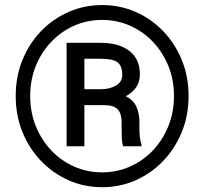

<svg xmlns="http://www.w3.org/2000/svg" viewBox="-20 -741 826 770"><path d="M43 -356Q43 -433.6 69.8 -500Q96.7 -566.4 144.5 -616Q192.4 -665.5 255.1 -693.1Q317.9 -720.7 389.6 -720.7Q461.4 -720.7 524.2 -693.1Q586.9 -665.5 634.5 -616Q682.1 -566.4 709.2 -500Q736.3 -433.6 736.3 -356Q736.3 -278.3 709.2 -211.9Q682.1 -145.5 634.5 -95.7Q586.9 -45.9 524.2 -18.1Q461.4 9.8 389.6 9.8Q317.9 9.8 255.1 -18.1Q192.4 -45.9 144.5 -95.7Q96.7 -145.5 69.8 -211.9Q43 -278.3 43 -356ZM101.1 -356Q101.1 -291 123.5 -235.4Q146 -179.7 185.5 -137.9Q225.1 -96.2 277.3 -73Q329.6 -49.8 389.6 -49.8Q449.2 -49.8 501.5 -73Q553.7 -96.2 593.3 -137.9Q632.8 -179.7 655.3 -235.4Q677.7 -291 677.7 -356Q677.7 -420.9 655.3 -476.3Q632.8 -531.7 593.3 -573.2Q553.7 -614.7 501.5 -637.9Q449.2 -661.1 389.6 -661.1Q329.6 -661.1 277.3 -637.9Q225.1 -614.7 185.5 -573.2Q146 -531.7 123.5 -476.3Q101.1 -420.9 101.1 -356ZM397 -319.3H318.4V-154.3H247.1V-569.3H383.3Q456.1 -569.3 498.5 -537.1Q541 -504.9 541 -442.4Q541 -385.7 484.4 -355Q514.6 -340.3 526.9 -313.2Q539.1 -286.1 539.1 -251.5V-224.1Q539.1 -206.1 541 -189.7Q543 -173.3 547.4 -162.1V-154.3H474.1Q469.2 -167 468.5 -190.4Q467.8 -213.9 467.8 -224.6V-251Q467.8 -285.6 451.9 -302.5Q436 -319.3 397 -319.3ZM383.3 -505.4H318.4V-383.3H387.7Q420.9 -383.8 445.6 -398.2Q470.2 -412.6 470.2 -440.9Q470.2 -477.1 451.2 -491.2Q432.1 -505.4 383.3 -505.4Z"/></svg>

Font: Vazirmatn FD SemiBold
Style: Regular
Weight: 600
Designer: Saber Rastikerdar
Foundry: Saber Rastikerdar
Version: Version 33.001